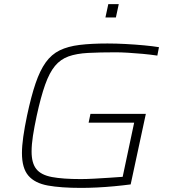

<svg xmlns="http://www.w3.org/2000/svg" viewBox="-20 -908 838 936"><path d="M375 8Q277 8 213.5 -3.5Q150 -15 118.5 -51.5Q87 -88 87 -162Q87 -196 93.5 -242Q100 -288 112 -345Q132 -439 153.5 -502Q175 -565 203 -604Q231 -643 271 -662.5Q311 -682 368 -689Q425 -696 504 -696Q546 -696 592.5 -693.5Q639 -691 682 -687Q725 -683 755 -678L747 -637Q713 -642 675.5 -645.5Q638 -649 603 -651Q568 -653 544 -653Q466 -653 409.5 -650Q353 -647 314 -633Q275 -619 248 -586.5Q221 -554 200 -495Q179 -436 159 -344Q147 -288 140.5 -245.5Q134 -203 134 -169Q134 -113 157 -84Q180 -55 233 -45Q286 -35 374 -35Q401 -35 438.5 -37Q476 -39 513.5 -41.5Q551 -44 578 -46L634 -310H412L421 -353H691L617 -9Q579 -4 536.5 0Q494 4 452.5 6Q411 8 375 8ZM494 -823 508 -888H559L545 -823Z"/></svg>

Font: Saira Expanded ExtraLight
Style: Italic
Weight: 250
Width: 7
Italic angle: -12°
Designer: Hector Gatti with collaboration of the Omnibus-Type team
Foundry: Omnibus-Type
Version: Version 1.101